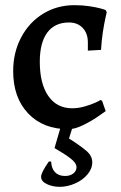

<svg xmlns="http://www.w3.org/2000/svg" viewBox="-20 -488 467 743"><path d="M31 -213Q31 -285 62 -343.5Q93 -402 147 -435Q201 -468 268 -468Q299 -468 325.5 -464Q352 -460 368.5 -455.5Q385 -451 389 -449L393 -441Q392 -436 387.5 -416Q383 -396 378 -363.5Q373 -331 371 -295L320 -292V-324Q320 -359 300 -380Q280 -401 247 -401Q192 -401 163 -362Q134 -323 134 -249Q134 -164 167 -116.5Q200 -69 259 -69Q283 -69 307.5 -76Q332 -83 348.5 -90.5Q365 -98 369 -101L375 -98L389 -58Q382 -53 357.5 -36Q333 -19 301 -3.5Q269 12 245 12Q147 12 89 -49Q31 -110 31 -213ZM139 196Q139 180 169 137H178Q179 164 193 178.5Q207 193 232 193Q251 193 263.5 183.5Q276 174 276 159Q276 143 253.5 125.5Q231 108 191 85L223 -25H270L247 48Q291 76 314 95.5Q337 115 337 140Q337 165 318.5 187Q300 209 270.5 222Q241 235 211 235Q184 235 161.5 224.5Q139 214 139 196Z"/></svg>

Font: Alegreya Medium
Style: Regular
Weight: 500
Designer: Juan Pablo del Peral
Foundry: Huerta Tipografica
Version: Version 2.007; ttfautohint (v1.6)